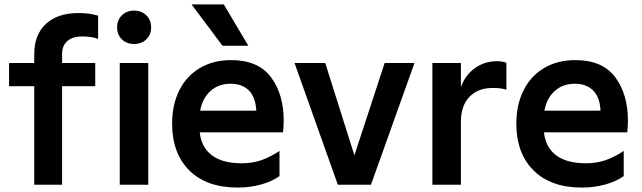

<svg xmlns="http://www.w3.org/2000/svg" viewBox="-20 -836 2904 869"><path d="M336 -777Q386 -777 424 -765V-660Q394 -671 352 -671Q308 -671 284.5 -650Q261 -629 261 -592V-551H411V-446H261V0H135V-446H21V-551H135V-591Q135 -679 188 -728Q241 -777 336 -777Z M522 -551H651V0H522ZM510 -712Q510 -745 531.5 -766.5Q553 -788 587 -788Q621 -788 642.5 -766.5Q664 -745 664 -712Q664 -679 642.5 -658Q621 -637 587 -637Q553 -637 531.5 -658Q510 -679 510 -712Z M759 -277Q759 -362 791.5 -427Q824 -492 884.5 -528Q945 -564 1026 -564Q1149 -564 1206.5 -486.5Q1264 -409 1264 -291Q1264 -264 1261 -237H884Q891 -170 938.5 -133.5Q986 -97 1075 -97Q1122 -97 1162.5 -111Q1203 -125 1245 -153V-39Q1210 -14 1160 -0.5Q1110 13 1056 13Q915 13 837 -64.5Q759 -142 759 -277ZM1140 -335Q1137 -396 1106.5 -426.5Q1076 -457 1024 -457Q969 -457 932.5 -424Q896 -391 886 -335ZM987 -629 847 -816H993L1104 -629Z M1313 -551H1452L1584 -133L1721 -551H1856L1659 0H1509Z M1937 -551H2066V-441Q2084 -494 2128 -526.5Q2172 -559 2229 -559Q2255 -559 2272 -552V-430Q2248 -438 2211 -438Q2143 -438 2104.5 -397.5Q2066 -357 2066 -284V0H1937Z M2317 -277Q2317 -362 2349.5 -427Q2382 -492 2442.5 -528Q2503 -564 2584 -564Q2707 -564 2764.5 -486.5Q2822 -409 2822 -291Q2822 -264 2819 -237H2442Q2449 -170 2496.5 -133.5Q2544 -97 2633 -97Q2680 -97 2720.5 -111Q2761 -125 2803 -153V-39Q2768 -14 2718 -0.5Q2668 13 2614 13Q2473 13 2395 -64.5Q2317 -142 2317 -277ZM2698 -335Q2695 -396 2664.5 -426.5Q2634 -457 2582 -457Q2527 -457 2490.5 -424Q2454 -391 2444 -335Z"/></svg>

Font: Application Semibold
Style: Regular
Weight: 600
Designer: Wei Huang
Foundry: Wei Huang
Version: Version 0.012